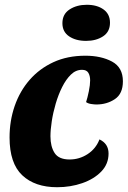

<svg xmlns="http://www.w3.org/2000/svg" viewBox="-20 -763 534 803"><path d="M219 20Q126 20 73 -30Q20 -80 20 -188Q20 -258 41.5 -320Q63 -382 104 -429Q145 -476 203.5 -503Q262 -530 337 -530Q403 -530 448.5 -505.5Q494 -481 494 -423Q494 -371 460.5 -348.5Q427 -326 383 -326Q375 -326 361.5 -328Q348 -330 340 -336Q346 -354 351.5 -381Q357 -408 357 -427Q357 -446 349.5 -458.5Q342 -471 323 -471Q297 -471 276.5 -451Q256 -431 240 -399Q224 -367 213 -329.5Q202 -292 196.5 -256Q191 -220 191 -193Q191 -150 208.5 -123Q226 -96 271 -96Q312 -96 346.5 -118.5Q381 -141 396 -180Q434 -162 434 -121Q434 -77 403.5 -45.5Q373 -14 324 3Q275 20 219 20ZM340 -592Q297 -592 269 -611Q241 -630 241 -666Q241 -704 271 -723.5Q301 -743 343 -743Q386 -743 413 -723.5Q440 -704 440 -668Q440 -630 411 -611Q382 -592 340 -592Z"/></svg>

Font: Sansita Swashed
Style: Bold
Weight: 700
Designer: Pablo Cosgaya
Foundry: Omnibus-Type
Version: Version 1.003; ttfautohint (v1.8.3)